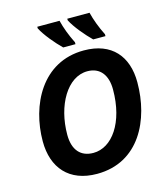

<svg xmlns="http://www.w3.org/2000/svg" viewBox="-134 -1037 998 1150"><g transform="rotate(-15 365.0 -462.0)"><path d="M510 -774H586V-786C561 -835 541 -889 530 -934H392V-924C415 -878 469 -814 510 -774ZM324 -774H400V-786C375 -835 355 -889 344 -934H206V-924C229 -878 283 -814 324 -774ZM325 10C586 10 699 -225 699 -458C699 -619 611 -725 438 -725C178 -725 60 -485 60 -262C60 -98 152 10 325 10ZM336 -117C258 -117 212 -167 212 -262C212 -445 302 -599 426 -599C506 -599 547 -542 547 -454C547 -249 452 -117 336 -117Z"/></g></svg>

Font: Noto Sans
Style: Bold Italic
Weight: 700
Italic angle: -12°
Designer: Monotype Design Team
Foundry: Monotype Imaging Inc.
Version: Version 2.013